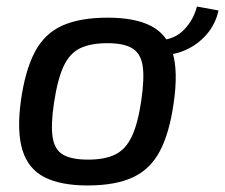

<svg xmlns="http://www.w3.org/2000/svg" viewBox="-20 -554 688 587"><path d="M309 -500Q393 -500 442 -474.5Q491 -449 508 -392Q525 -335 511 -239Q498 -147 468.5 -91.5Q439 -36 385.5 -11.5Q332 13 248 13Q165 13 115.5 -12.5Q66 -38 48.5 -95.5Q31 -153 44 -247Q57 -339 86.5 -395Q116 -451 170 -475.5Q224 -500 309 -500ZM309 -422Q257 -422 225 -406.5Q193 -391 174.5 -351.5Q156 -312 145 -239Q135 -172 141 -134Q147 -96 173 -81Q199 -66 249 -66Q301 -66 333 -82Q365 -98 383.5 -138Q402 -178 412 -247Q422 -316 416 -353.5Q410 -391 384 -406.5Q358 -422 309 -422ZM467 -386 470 -431Q515 -434 543.5 -464Q572 -494 582 -534L648 -522Q639 -480 611.5 -448.5Q584 -417 546 -400.5Q508 -384 467 -386Z"/></svg>

Font: Exo 2 Medium
Style: Italic
Weight: 500
Italic angle: -8°
Designer: Natanael Gama
Foundry: Natanael Gama
Version: Version 2.010